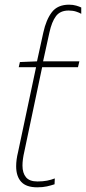

<svg xmlns="http://www.w3.org/2000/svg" viewBox="-20 -790 367 820"><path d="M139 10Q92 10 70.5 -13.5Q49 -37 49 -80Q49 -94 51 -109Q53 -124 57 -140L134 -503H60L65 -525L138 -528L165 -651Q177 -706 201.5 -738Q226 -770 275 -770Q292 -770 305.5 -766Q319 -762 327 -758V-731Q319 -736 305 -740.5Q291 -745 273 -745Q237 -745 219 -721Q201 -697 191 -651L164 -528H319L313 -503H160L84 -143Q80 -126 78 -111Q76 -96 76 -83Q76 -51 91 -33Q106 -15 140 -15Q163 -15 181 -18.5Q199 -22 214 -28L213 -3Q198 2 180.5 6Q163 10 139 10Z"/></svg>

Font: Noto Sans Disp Thin
Style: Italic
Weight: 100
Italic angle: -12°
Designer: Monotype Design Team
Foundry: Monotype Imaging Inc.
Version: Version 2.000;GOOG;noto-source:20170915:90ef993387c0